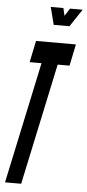

<svg xmlns="http://www.w3.org/2000/svg" viewBox="-61 -949 445 983"><g transform="rotate(5 161.5 -457.5)"><path d="M263 -825 323 -915H258L233 -876L224 -915H159L182 -825ZM137 -624 4 0H87L220 -624H281L304 -735H99L76 -624Z"/></g></svg>

Font: League Gothic Condensed Italic
Style: Regular
Weight: 400
Width: 3
Designer: Tyler Finck
Foundry: The League of Moveable Type
Version: Version 1.001;PS 001.001;hotconv 1.0.56;makeotf.lib2.0.21325